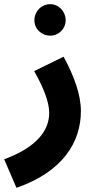

<svg xmlns="http://www.w3.org/2000/svg" viewBox="-56 -671 470 921"><path d="M185 -500C226 -500 259 -533 259 -574C259 -616 226 -651 185 -651C142 -651 109 -616 109 -574C109 -533 142 -500 185 -500ZM23 230C245 153 332 11 332 -138C332 -217 300 -305 249 -399L108 -330C152 -252 180 -183 180 -129C180 -49 125 34 -36 93Z"/></svg>

Font: Noto Sans Arabic UI SmCn XBd
Style: Regular
Weight: 800
Width: 4
Designer: Monotype Design Team, Nadine Chahine and Nizar Qandah
Foundry: Monotype Imaging Inc.
Version: Version 2.010